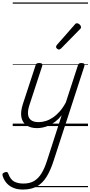

<svg xmlns="http://www.w3.org/2000/svg" viewBox="-104 -1030 739 1569"><path d="M198 17Q148 17 114 -5Q80 -27 71 -71Q62 -115 83 -180L186 -494Q189 -506 195.5 -510.5Q202 -515 216 -515Q233 -515 239 -509Q245 -503 241 -491L136 -170Q122 -127 125 -96Q128 -65 149.5 -48.5Q171 -32 212 -32Q240 -32 269.5 -41Q299 -50 328 -69.5Q357 -89 384 -119.5Q411 -150 434 -193L532 -494Q535 -506 541.5 -510.5Q548 -515 561 -515Q580 -515 584.5 -507.5Q589 -500 585 -488L335 281Q309 363 276 415.5Q243 468 197 493.5Q151 519 83 519Q40 519 7.5 506Q-25 493 -47 469.5Q-69 446 -81 412Q-85 401 -83.5 393Q-82 385 -68 379Q-54 374 -47 376Q-40 378 -37 388Q-19 437 11.5 453.5Q42 470 88 470Q139 470 174 449.5Q209 429 235 387Q261 345 282 278L400 -88Q375 -57 348.5 -36.5Q322 -16 296 -4.5Q270 7 245 12Q220 17 198 17ZM377 -625Q371 -625 362.5 -632Q354 -639 354 -646Q354 -650 355.5 -654Q357 -658 361 -663L505 -827Q511 -835 515.5 -837.5Q520 -840 525 -840Q532 -840 540 -835Q548 -830 553 -822.5Q558 -815 558 -808Q558 -803 556.5 -799.5Q555 -796 550 -792L395 -634Q385 -625 377 -625ZM0 490H615V500H0ZM0 -20H615V0H0ZM0 -505H615V-500H0ZM0 -1010H615V-1000H0Z"/></svg>

Font: Playwrite RO Guides
Style: Regular
Weight: 400
Designer: Veronika Burian, José Scaglione
Foundry: TypeTogether
Version: Version 1.003